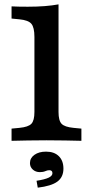

<svg xmlns="http://www.w3.org/2000/svg" viewBox="-20 -652 431 889"><path d="M195.2 -2.4Q146.7 -2.4 108.3 -1.6Q69.8 -0.8 33.5 0V-56.5L70.2 -60Q111.1 -64 125.2 -78.8Q139.4 -93.6 139.4 -133.6V-208.2H251V-133.6Q251 -93.6 265.2 -78.8Q279.3 -64 320.3 -60L356.9 -56.5V0Q321.1 -0.8 282.4 -1.6Q243.7 -2.4 195.2 -2.4ZM139.4 -208.2V-480.8Q139.4 -525.2 125.2 -541.9Q111.1 -558.6 70.2 -562.5L33.5 -566.1V-622.5Q48.7 -621.7 65.4 -621.3Q82.2 -620.9 108.8 -620.9Q151.4 -620.9 187.2 -623.7Q223.1 -626.6 251 -631.8V-622.5V-208.2ZM154.8 216.9 149.2 185Q187.5 179.1 205.1 170.7Q222.8 162.3 222.8 149.8Q222.8 136.1 207.9 136.1Q199.5 136.1 189.5 140.6Q179.5 145 164.8 145Q144.8 145 131.8 133Q118.7 121.1 118.7 103.2Q118.7 79.6 139.6 64.8Q160.5 50.1 193.2 50.1Q231 50.1 252.4 71.1Q273.7 92.1 273.7 128.8Q273.7 168.1 245.6 188.8Q217.5 209.5 154.8 216.9Z"/></svg>

Font: Playfair 5pt SemiExpanded Light
Style: Regular
Weight: 300
Width: 6
Designer: Claus Eggers Sørensen
Foundry: Claus Eggers Sørensen
Version: Version 2.203